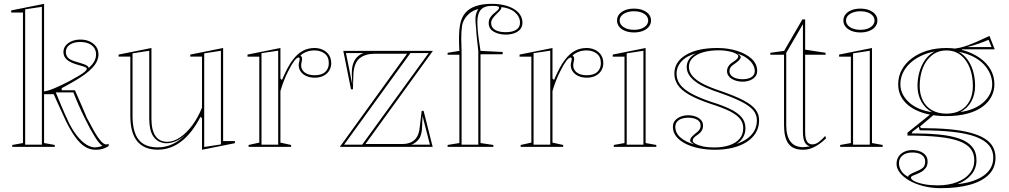

<svg xmlns="http://www.w3.org/2000/svg" viewBox="-20 -765 5257 1000"><path d="M43.9 0V-10L99.6 -20V-699.7H38.3V-710.7L209.6 -745V-20L265.2 -10V0ZM111.1 -11.5H198.1V-729.4L111.1 -716.5ZM477 15Q448.2 15 422.8 -0.7Q397.4 -16.3 373.3 -49.4Q349.1 -82.5 323.7 -133.5Q308.6 -168.1 292.5 -202Q276.4 -235.9 260 -274.5H199.6V-287.6Q228.6 -290.2 265.8 -306.3Q302.9 -322.4 341.4 -342.4Q372 -359 392.2 -371.2Q412.4 -383.4 422.2 -392.2Q432 -400.9 432 -406.8Q432 -412.1 423.1 -415.7Q414.2 -419.4 400.4 -423Q386.6 -426.7 371.2 -431.8Q355.8 -436.9 342 -444.6Q328.2 -452.3 319.3 -464.5Q310.4 -476.7 310.4 -494.2Q310.4 -513 321.9 -527.5Q333.5 -542 353.4 -550.4Q373.3 -558.9 398.7 -558.9Q426.2 -558.9 447.2 -549.2Q468.2 -539.5 480.6 -522.2Q492.9 -504.9 492.9 -481.6Q492.9 -454.4 475.1 -429.1Q457.2 -403.7 421 -377.1Q401.8 -363 371.8 -345.2Q341.8 -327.4 301.4 -305.7V-294.8H370.4Q390.8 -248.9 406 -213.3Q421.3 -177.7 432.6 -151.2Q454.3 -109.6 470.9 -80.6Q487.4 -51.6 501.3 -34.9Q515.2 -18.2 526.9 -13.9Q532.6 -12.2 537 -12.9Q541.3 -13.7 545.9 -16.5V-4.3Q535.4 2.4 524.6 6.8Q513.9 11.3 502.5 13.1Q491.1 15 477 15ZM513.4 -5.2Q506.4 -9.6 496.3 -21.4Q486.1 -33.2 474.5 -51.7Q462.9 -70.2 449.5 -94.5Q436.2 -118.9 422.2 -148Q405 -182.6 390.2 -216.2Q375.3 -249.8 362.2 -283.7H270.5Q284.4 -249.8 300.1 -212.3Q315.8 -174.8 334.9 -134.3Q352 -97.5 373.7 -67.6Q395.3 -37.7 419.4 -19.3Q443.5 -1 467.7 2.4Q478.8 3 490.4 1.1Q502 -0.8 513.4 -5.2ZM442 -410.9Q461.9 -429 471.1 -446Q480.3 -463 480.3 -481.6Q480.3 -501.6 470 -516.1Q459.8 -530.6 441.7 -538.4Q423.7 -546.2 398.7 -546.2Q375.2 -546.2 358.1 -539.6Q341 -533.1 332 -521.4Q323.1 -509.7 323.1 -494.2Q323.1 -475.6 334.4 -464Q345.7 -452.5 372.7 -444.5Q403.9 -435.6 420.1 -429.5Q436.4 -423.3 441.2 -414.6Z M802.2 14.6Q730.7 14.6 694.8 -29.2Q658.8 -73 658.8 -161.6V-470.1H597.5V-480.7L768.8 -515V-146.4Q768.8 -86.5 790 -56.5Q811.1 -26.5 850.8 -26.5Q884.2 -26.5 918.2 -49.6Q952.2 -72.7 982.1 -113.2Q1011.9 -153.7 1032.1 -204.8V-470.1H970.8V-480.7L1142.1 -515V-30.3H1203.4V-19.3L1032.1 15V-149.6L1024.1 -156.4Q980.1 -71.4 924.2 -28.4Q868.3 14.6 802.2 14.6ZM1130.6 -500.5 1043.6 -487.2V0.5L1130.6 -12.8ZM757.3 -500.5 670.3 -487.2V-162.1Q670.3 -77.2 702.4 -37.3Q734.5 2.5 802.2 2.5Q842.1 2.5 879.2 -14.6Q916.3 -31.7 951.1 -68.3Q924.1 -41.6 895.8 -29.6Q867.6 -17.6 840.4 -18.9Q798.6 -23.7 777.9 -55.5Q757.3 -87.3 757.3 -146.9Z M1274.8 0V-10L1330.5 -22.2V-469.7H1269.1V-480.7L1440.5 -515V-356.3L1448.5 -348.3Q1462.9 -382.2 1477.1 -409Q1491.2 -435.9 1505.4 -453.6Q1529.6 -485.7 1557.3 -500.3Q1585 -515 1618.2 -515Q1641 -515 1660.6 -506.1Q1680.3 -497.2 1692.7 -479.6Q1705.2 -461.9 1705.2 -435.4Q1705.2 -414.7 1694.8 -397.6Q1684.5 -380.5 1665.3 -370.5Q1646.1 -360.4 1618.9 -360.4Q1595.1 -360.4 1576.2 -368.7Q1557.3 -377 1546.6 -391.9Q1535.8 -406.8 1535.8 -425.2Q1535.8 -432.7 1537.2 -438.2Q1538.6 -443.8 1539.7 -449.1Q1540.7 -454.5 1540.7 -458.3Q1540.7 -465.3 1535.6 -465.3Q1525.7 -465.3 1512.4 -447.7Q1499.2 -430.2 1482.2 -396.3Q1471.1 -375.6 1460.1 -348Q1449.2 -320.4 1440.5 -290.5V-22.2L1496.1 -10V0ZM1428.9 -501 1342 -488.2V-11.5H1428.9ZM1618.2 -502.4Q1596.1 -502.4 1578.1 -495.9Q1560.2 -489.4 1544.9 -476.1Q1549.1 -472.5 1551.3 -468.2Q1553.4 -463.8 1553.4 -458.3Q1553.4 -454.1 1552.3 -448.9Q1551.2 -443.8 1549.8 -437.9Q1548.5 -432.1 1548.5 -425.2Q1548.5 -401.6 1567.2 -387.4Q1585.9 -373.1 1618.9 -373.1Q1655.8 -373.1 1674.1 -390.6Q1692.5 -408.1 1692.5 -435.4Q1692.5 -469.7 1670.8 -486Q1649.1 -502.4 1618.2 -502.4Z M1749.9 0 2100.1 -485H1930.2Q1882.5 -485 1853.5 -461.7Q1824.4 -438.5 1820.7 -380.7L1818.1 -299.9H1808.1L1768 -500H2234.7L1883.5 -15H2078.1Q2115.4 -15 2139.6 -37Q2163.8 -59 2167.5 -114.1L2176.3 -187.4H2186.3L2233.5 0ZM1814.7 -324.9 1812.2 -382.3Q1812.3 -415.1 1820.4 -436.3Q1828.4 -457.5 1842.3 -470Q1856.1 -482.6 1872.9 -488.5H1782ZM1772.2 -11.5H1866.4L2212.4 -488.5H2117.7ZM2122.8 -11.5H2219.2L2180.6 -161.5L2178.6 -111.6Q2178.3 -64.3 2162.7 -42.3Q2147.1 -20.3 2122.8 -11.5Z M2311.3 0V-10L2372.6 -20V-480H2311.3V-490L2372.6 -500Q2370.3 -537.5 2370.7 -574.1Q2371.1 -610.7 2376.3 -637Q2383.3 -674.1 2403.5 -697.8Q2423.8 -721.6 2458.2 -733.3Q2492.6 -745 2541.3 -745Q2575.5 -745 2604.4 -738.4Q2633.4 -731.8 2655.1 -719.1Q2676.9 -706.4 2688.9 -688.1Q2701 -669.8 2701 -646.6Q2701 -626.1 2689.4 -612.3Q2677.7 -598.6 2657.9 -591.7Q2638.1 -584.8 2613.8 -584.8Q2577.4 -584.8 2551.4 -600.1Q2525.3 -615.5 2525.3 -644.9Q2525.3 -661.8 2533.4 -673.9Q2541.5 -686 2552.2 -694.8Q2562.9 -703.5 2571 -710.8Q2579.1 -718.1 2579.1 -725.4Q2579.1 -730.4 2571 -732.4Q2563 -734.4 2542.7 -734.4Q2501.7 -734.4 2484 -713.8Q2466.3 -693.1 2466.3 -651.8Q2466.3 -632.5 2468.4 -607.2Q2470.5 -581.9 2474.5 -554.2Q2478.4 -526.5 2482.6 -500L2598 -494.3V-482.2H2482.6V-20L2549.6 -10V0ZM2471.9 -718Q2451.8 -713.5 2434.5 -702.1Q2417.3 -690.6 2404.7 -673.5Q2392.2 -656.4 2387 -633.5Q2381.8 -599.3 2382.4 -562Q2383 -524.7 2384.1 -500V-11.5H2471.1V-500Q2468.2 -526 2464.8 -556.4Q2461.3 -586.7 2459.6 -617Q2457.4 -635 2456.7 -649.5Q2456 -664 2456.5 -674.4Q2457.7 -687.1 2461.5 -698.4Q2465.3 -709.7 2471.9 -718ZM2538 -644.9Q2538 -622.2 2558 -609.8Q2578 -597.4 2613.8 -597.4Q2649.1 -597.4 2668.7 -610.1Q2688.3 -622.8 2688.3 -646.6Q2688.3 -663 2681.3 -676.7Q2674.3 -690.5 2661.4 -701.4Q2648.5 -712.4 2630.7 -719.1Q2612.9 -725.8 2591.8 -728.1V-725.5Q2591.8 -720.5 2586 -712.9Q2580.3 -705.2 2564.5 -690.5Q2553.9 -680.2 2545.9 -668.9Q2538 -657.7 2538 -644.9Z M2691.8 0V-10L2747.5 -22.2V-469.7H2686.1V-480.7L2857.5 -515V-356.3L2865.5 -348.3Q2879.9 -382.2 2894.1 -409Q2908.2 -435.9 2922.4 -453.6Q2946.6 -485.7 2974.3 -500.3Q3002 -515 3035.2 -515Q3058 -515 3077.6 -506.1Q3097.3 -497.2 3109.7 -479.6Q3122.2 -461.9 3122.2 -435.4Q3122.2 -414.7 3111.8 -397.6Q3101.5 -380.5 3082.3 -370.5Q3063.1 -360.4 3035.9 -360.4Q3012.1 -360.4 2993.2 -368.7Q2974.3 -377 2963.6 -391.9Q2952.8 -406.8 2952.8 -425.2Q2952.8 -432.7 2954.2 -438.2Q2955.6 -443.8 2956.7 -449.1Q2957.7 -454.5 2957.7 -458.3Q2957.7 -465.3 2952.6 -465.3Q2942.7 -465.3 2929.4 -447.7Q2916.2 -430.2 2899.2 -396.3Q2888.1 -375.6 2877.1 -348Q2866.2 -320.4 2857.5 -290.5V-22.2L2913.1 -10V0ZM2845.9 -501 2759 -488.2V-11.5H2845.9ZM3035.2 -502.4Q3013.1 -502.4 2995.1 -495.9Q2977.2 -489.4 2961.9 -476.1Q2966.1 -472.5 2968.3 -468.2Q2970.4 -463.8 2970.4 -458.3Q2970.4 -454.1 2969.3 -448.9Q2968.2 -443.8 2966.8 -437.9Q2965.5 -432.1 2965.5 -425.2Q2965.5 -401.6 2984.2 -387.4Q3002.9 -373.1 3035.9 -373.1Q3072.8 -373.1 3091.1 -390.6Q3109.5 -408.1 3109.5 -435.4Q3109.5 -469.7 3087.8 -486Q3066.1 -502.4 3035.2 -502.4Z M3282.2 -596Q3256.1 -596 3236.2 -603.9Q3216.2 -611.8 3204.9 -626Q3193.6 -640.1 3193.6 -658Q3193.6 -676.8 3204.9 -690.5Q3216.1 -704.2 3236.1 -712.2Q3256 -720.1 3282 -720.1Q3308.1 -720.1 3328.1 -712.2Q3348.1 -704.2 3359.5 -690.5Q3370.8 -676.8 3370.8 -658Q3370.8 -640.1 3359.5 -626Q3348.2 -611.8 3328.2 -603.9Q3308.3 -596 3282.2 -596ZM3176.9 0V-10L3232.6 -19.9V-469.7H3171.3V-480.7L3342.6 -515V-20L3398.2 -10V0ZM3244.1 -11.5H3331.1V-500.5L3244.1 -487.2ZM3282 -609.8Q3304.1 -609.8 3320.6 -616Q3337.2 -622.3 3346.5 -633.2Q3355.9 -644.2 3355.9 -658Q3355.9 -672.3 3346.5 -683.1Q3337.2 -693.9 3320.6 -700.1Q3304.1 -706.3 3282 -706.3Q3260.6 -706.3 3243.6 -700.1Q3226.7 -693.9 3217 -683.1Q3207.4 -672.3 3207.4 -658Q3207.4 -644.2 3217 -633.2Q3226.7 -622.3 3243.6 -616Q3260.6 -609.8 3282 -609.8Z M3704.5 15Q3659.2 15 3619.4 6.8Q3579.7 -1.4 3549.2 -17.1Q3518.8 -32.7 3501.7 -54.8Q3484.6 -76.8 3484.6 -104.4Q3484.6 -124.5 3496.3 -137.8Q3507.9 -151.1 3526.2 -157.9Q3544.5 -164.7 3564 -164.7Q3584.4 -164.7 3602 -158.5Q3619.7 -152.2 3630.6 -140.3Q3641.6 -128.4 3641.6 -110.6Q3641.6 -96.9 3635.5 -85.9Q3629.4 -74.9 3616.4 -65.1Q3600 -54.5 3593.8 -47.2Q3587.7 -40 3587.7 -31.7Q3587.7 -24.4 3602 -16.2Q3616.4 -7.9 3641.7 -2.4Q3667 3 3699.3 3Q3744.2 3 3778.2 -8.3Q3812.2 -19.6 3831.6 -41.9Q3851 -64.3 3851 -97.6Q3851 -124.5 3835 -145.3Q3819 -166.2 3782.1 -185.1Q3745.1 -204 3680.8 -224.2Q3610.3 -248 3568.8 -272Q3527.3 -296.1 3509.8 -322.9Q3492.3 -349.8 3492.3 -381.6Q3492.3 -442.8 3552.4 -478.9Q3612.5 -515 3716.4 -515Q3772.3 -515 3819.4 -500Q3866.4 -485 3895 -458.6Q3923.6 -432.1 3923.6 -395.8Q3923.6 -377 3912.6 -364.6Q3901.7 -352.1 3884.2 -345.9Q3866.8 -339.6 3847.7 -339.6Q3832.5 -339.6 3818.3 -343.2Q3804.1 -346.8 3792.5 -353.5Q3780.8 -360.1 3773.7 -370.7Q3766.6 -381.2 3766.6 -394.6Q3766.6 -422.2 3797.3 -441.8Q3813.3 -452.3 3819.3 -459Q3825.3 -465.8 3825.3 -472.2Q3825.3 -477.5 3817.2 -483Q3809.1 -488.6 3794.8 -493.1Q3780.4 -497.6 3762.1 -500.3Q3743.9 -503 3722.9 -503Q3677.9 -503 3643 -493Q3608.1 -483 3588 -463.7Q3568 -444.4 3568 -416.3Q3568 -390.8 3586.9 -368.6Q3605.8 -346.5 3642.8 -327.7Q3679.7 -308.9 3734.4 -290.9Q3809.3 -264.9 3852.8 -242.1Q3896.2 -219.3 3914.9 -194.7Q3933.6 -170.2 3933.6 -138.5Q3933.6 -100.7 3915.8 -72.1Q3897.9 -43.5 3866.9 -24.2Q3835.8 -4.9 3794.3 5.1Q3752.8 15 3704.5 15ZM3594.9 -13.1Q3584.1 -19.7 3579.3 -23.8Q3574.5 -27.9 3574.5 -32.3Q3574.5 -42.9 3583.2 -52.5Q3591.9 -62.1 3605.3 -72.4Q3618.6 -82.5 3623.8 -90.9Q3629 -99.3 3629 -110.6Q3629 -131.4 3610.5 -141.7Q3592 -152.1 3564 -152.1Q3545.9 -152.1 3530.7 -146.9Q3515.5 -141.8 3506.4 -131Q3497.3 -120.3 3497.3 -104.4Q3497.3 -72 3524 -48.9Q3550.7 -25.8 3594.9 -13.1ZM3815.6 -15.3Q3847.5 -25.9 3871.5 -43Q3895.4 -60 3908.8 -83.9Q3922.1 -107.7 3922.1 -138.5Q3922.1 -166.9 3904.3 -189.4Q3886.5 -211.9 3844.8 -233.7Q3803 -255.6 3730.4 -280.9Q3688.5 -294.9 3656.2 -309.1Q3623.9 -323.4 3601.9 -340.1Q3579.8 -356.9 3568.2 -375.7Q3556.5 -394.6 3556.5 -416.3Q3556.5 -437.2 3568.3 -455.8Q3580.2 -474.4 3604.5 -487Q3555.6 -473.8 3529.7 -445.4Q3503.8 -416.9 3503.8 -381.6Q3503.8 -351.4 3520.9 -326.8Q3538 -302.2 3577.5 -279.7Q3617.1 -257.2 3684.8 -234.3Q3742.3 -216.6 3781.9 -197.6Q3821.4 -178.6 3842 -154.8Q3862.5 -131.1 3862.5 -97.6Q3862.5 -70.5 3850.2 -49.7Q3838 -28.8 3815.6 -15.3ZM3847.7 -352.3Q3865.4 -352.3 3879.8 -356.9Q3894.2 -361.4 3902.6 -371.1Q3911 -380.8 3911 -395.8Q3911 -412.6 3900.7 -429.8Q3890.4 -446.9 3869.9 -462.1Q3849.4 -477.3 3818.2 -486Q3829.5 -479.9 3833.8 -475.8Q3838.1 -471.7 3838.1 -467.3Q3836.8 -458.4 3827.9 -449.9Q3819.1 -441.4 3805.1 -431.9Q3791 -423.2 3785.1 -414.4Q3779.3 -405.6 3779.3 -394.6Q3779.3 -380.7 3788.8 -371.3Q3798.4 -361.9 3813.8 -357.1Q3829.2 -352.3 3847.7 -352.3Z M4163.3 15Q4109.6 15 4086.5 -16.7Q4063.5 -48.4 4063.5 -113.1V-480H3992.1V-490L4064 -500L4159.1 -664H4173.5V-506.5L4279.9 -490V-480H4173.5V-77.9Q4173.5 -43.2 4183.1 -28.1Q4192.8 -13 4210.2 -13Q4228.1 -13 4244.7 -25.5Q4261.2 -38 4277.9 -56.9L4282.5 -44.8Q4271.9 -34.1 4258.5 -23.5Q4245.2 -12.9 4229.8 -4Q4214.4 4.9 4197.6 10Q4180.8 15 4163.3 15ZM4198.9 -3Q4180.1 -7 4171 -25.2Q4161.9 -43.4 4161.9 -77.9V-639.1L4075 -489.6V-113.1Q4075 -83.4 4080.7 -62.6Q4086.4 -41.7 4096.4 -28.5Q4106.5 -15.2 4120.1 -8Q4133.7 -0.9 4149.4 0.8Q4162.1 2 4174.9 0.6Q4187.7 -0.8 4198.9 -3Z M4461.2 -596Q4435.1 -596 4415.2 -603.9Q4395.2 -611.8 4383.9 -626Q4372.6 -640.1 4372.6 -658Q4372.6 -676.8 4383.9 -690.5Q4395.1 -704.2 4415.1 -712.2Q4435 -720.1 4461 -720.1Q4487.1 -720.1 4507.1 -712.2Q4527.1 -704.2 4538.5 -690.5Q4549.8 -676.8 4549.8 -658Q4549.8 -640.1 4538.5 -626Q4527.2 -611.8 4507.2 -603.9Q4487.3 -596 4461.2 -596ZM4355.9 0V-10L4411.6 -19.9V-469.7H4350.3V-480.7L4521.6 -515V-20L4577.2 -10V0ZM4423.1 -11.5H4510.1V-500.5L4423.1 -487.2ZM4461 -609.8Q4483.1 -609.8 4499.6 -616Q4516.2 -622.3 4525.5 -633.2Q4534.9 -644.2 4534.9 -658Q4534.9 -672.3 4525.5 -683.1Q4516.2 -693.9 4499.6 -700.1Q4483.1 -706.3 4461 -706.3Q4439.6 -706.3 4422.6 -700.1Q4405.7 -693.9 4396 -683.1Q4386.4 -672.3 4386.4 -658Q4386.4 -644.2 4396 -633.2Q4405.7 -622.3 4422.6 -616Q4439.6 -609.8 4461 -609.8Z M4879.8 215Q4830.8 215 4788.7 204.1Q4746.7 193.3 4715.6 175.2Q4684.6 157.2 4667 134.7Q4649.5 112.2 4649.5 88.9Q4649.5 66.6 4660.2 50.5Q4671 34.3 4689.7 25.4Q4708.5 16.6 4731 16.6Q4766.7 16.6 4789 32.6Q4811.3 48.6 4811.3 75.5Q4811.3 95.6 4802.5 108.2Q4793.7 120.9 4781 128.7Q4768.3 136.5 4755.1 141.4Q4741.9 146.3 4733.1 150.5Q4724.4 154.7 4724.4 160.1Q4724.4 169.8 4743.5 179.1Q4762.7 188.5 4794.2 194.5Q4825.8 200.4 4862.4 200.4Q4920.4 200.4 4963.7 183.9Q5006.9 167.4 5030.7 138Q5054.4 108.6 5054.4 69.8Q5054.4 34.5 5035.5 10Q5016.5 -14.6 4975.7 -29.8Q4935 -45 4868.4 -52Q4801.7 -58.9 4706.3 -58.9V-73.9L4833.9 -176.3L4844.6 -168L4772.1 -106.5L4776.4 -97.7Q4858 -97.7 4921.5 -92.1Q4985 -86.5 5031.1 -74.5Q5077.3 -62.5 5106.9 -44.4Q5136.5 -26.4 5150.7 -1.1Q5164.9 24.3 5164.9 56.3Q5164.9 109.7 5129.8 144.7Q5094.7 179.7 5030.9 197.4Q4967.1 215 4879.8 215ZM4907 -160.3Q4855.1 -160.3 4809.9 -170.9Q4764.8 -181.5 4730.8 -202.4Q4696.9 -223.2 4677.4 -254.3Q4658 -285.3 4658 -325.9Q4658 -367.2 4677 -401.8Q4696 -436.4 4729.8 -461.8Q4763.5 -487.1 4809.3 -501.1Q4855.1 -515 4909.2 -515Q4958 -515 5002.7 -501.5Q5047.3 -488 5082.8 -463.3Q5118.2 -438.6 5138.7 -403.8Q5159.2 -369 5159.2 -325.9Q5159.2 -292.2 5143.7 -262.1Q5128.2 -231.9 5096.9 -208.9Q5065.6 -185.9 5018 -173.1Q4970.5 -160.3 4907 -160.3ZM4909.2 -173.1Q4953 -173.1 4983.6 -190.7Q5014.3 -208.4 5030.7 -240.9Q5047 -273.5 5047 -317.2Q5047 -369 5031.1 -410.6Q5015.1 -452.2 4984.5 -477.2Q4953.8 -502.2 4909.2 -502.2Q4865.4 -502.2 4833.9 -477.2Q4802.5 -452.2 4786.3 -410.6Q4770.1 -369 4770.1 -317.2Q4770.1 -273.9 4786.5 -241.4Q4802.9 -208.8 4834.3 -190.9Q4865.8 -173.1 4909.2 -173.1ZM4991 -492.2 4934.2 -510.7Q4955.8 -511.3 4978.2 -516.3Q5000.6 -521.4 5022.7 -529.5Q5044.7 -537.6 5065 -546.6Q5085.2 -555.5 5102.6 -563.8Q5120 -572.2 5133.4 -577.9L5160.7 -508.2H4991ZM4709.9 156Q4709.9 149.6 4719.9 143.3Q4730 137 4755.2 126.7Q4771.8 120.4 4785.2 110Q4798.6 99.6 4798.6 77.2Q4798.6 53.8 4780.8 41.5Q4762.9 29.2 4731 29.2Q4700.4 29.2 4681.3 44.2Q4662.1 59.1 4662.1 84.5Q4662.1 95.4 4665 105.2Q4667.9 115 4673.6 124.3Q4679.3 133.7 4688.4 141.5Q4697.4 149.2 4709.9 156ZM4965 194.3Q5009.5 189.8 5044.3 178.4Q5079.2 167 5103.6 149.4Q5128.1 131.8 5140.7 108.4Q5153.3 85 5153.3 56.3Q5153.3 19 5131.2 -7.9Q5109.1 -34.8 5062.5 -52.4Q5015.9 -70 4943.4 -78.1Q4870.9 -86.2 4770.1 -86.2L4765.4 -104.5L4733.9 -80.3L4727.4 -70.4Q4805.8 -70.4 4868.4 -64.5Q4930.9 -58.6 4975.2 -43.5Q5019.4 -28.5 5042.7 -1Q5065.9 26.6 5065.9 69.8Q5065.9 112.7 5038.5 145Q5011.1 177.3 4965 194.3ZM4834.5 -180.7Q4798.2 -200.4 4778.4 -236.4Q4758.6 -272.4 4758.6 -317.2Q4758.6 -354.7 4768.3 -389.2Q4777.9 -423.7 4797.5 -452.1Q4817 -480.5 4847.7 -497Q4806.2 -488.7 4773.2 -472.1Q4740.3 -455.6 4717.1 -433.1Q4694 -410.7 4681.7 -383.4Q4669.5 -356.1 4669.5 -325.9Q4669.5 -298.4 4681.7 -274.3Q4693.9 -250.2 4716 -230.6Q4738 -211.1 4768.4 -198.4Q4798.7 -185.8 4834.5 -180.7ZM4982.1 -181.6Q5018.9 -186.7 5049 -199.3Q5079.1 -211.9 5101.2 -231.3Q5123.3 -250.7 5135.5 -274.8Q5147.7 -298.9 5147.7 -325.9Q5147.7 -355.7 5135.7 -382.7Q5123.7 -409.7 5101.4 -432.3Q5079 -455 5046.6 -471.1Q5014.1 -487.1 4973.2 -495.4Q5003.3 -478.5 5022.1 -450.6Q5040.8 -422.7 5049.7 -388.5Q5058.6 -354.2 5058.6 -317.2Q5058.6 -272.4 5039 -236.6Q5019.4 -200.9 4982.1 -181.6ZM5016.7 -519.7H5144.4L5128.8 -557.7Q5107.7 -548.4 5078.8 -538.2Q5050 -528 5016.7 -519.7Z"/></svg>

Font: Kalnia Glaze Thin
Style: Regular
Weight: 100
Version: Version 1.110